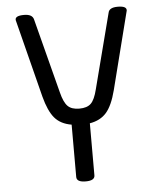

<svg xmlns="http://www.w3.org/2000/svg" viewBox="-53 -791 686 841"><g transform="rotate(-5 290.0 -370.0)"><path d="M534 -725 447 -382Q430 -316 403.5 -285.5Q377 -255 330 -247V-18Q330 5 290 5Q250 5 250 -18V-248Q202 -256 176 -286.5Q150 -317 133 -382L46 -725Q43 -745 84 -745Q120 -745 126 -722L211 -393Q222 -349 239 -332Q256 -315 290 -315Q324 -315 341 -331.5Q358 -348 369 -393L454 -722Q458 -745 496 -745Q536 -745 534 -725Z"/></g></svg>

Font: Offside
Style: Regular
Weight: 400
Designer: Eduardo Rodriguez Tunni
Foundry: Eduardo Rodriguez Tunni
Version: Version 1.002; ttfautohint (v1.8.4.7-5d5b);gftools[0.9.23]